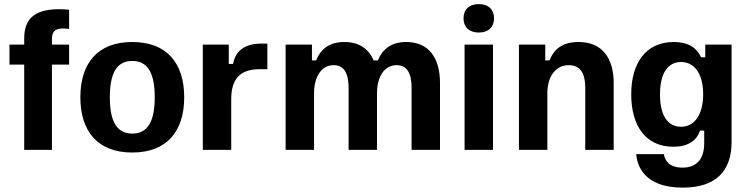

<svg xmlns="http://www.w3.org/2000/svg" viewBox="-20 -712 3557 912"><path d="M95 0H226.7V-405H308.3V-500H226.7V-525C226.7 -561.7 240.8 -576.7 279.2 -576.7C288.3 -576.7 300 -575.8 308.3 -574.2V-665.8C292.5 -667.5 276.7 -668.3 260.8 -668.3C136.7 -668.3 95 -615.8 95 -530V-500H25V-405H95Z M608.3 12.5C774.2 12.5 855 -90 855 -250C855 -410 774.2 -512.5 608.3 -512.5C442.5 -512.5 361.7 -410 361.7 -250C361.7 -90 442.5 12.5 608.3 12.5ZM608.3 -77.5C535 -77.5 501.7 -135 501.7 -250C501.7 -365 535 -422.5 608.3 -422.5C681.7 -422.5 715 -365 715 -250C715 -135 681.7 -77.5 608.3 -77.5Z M943.3 0H1078.3V-240C1078.3 -335 1118.3 -383.3 1213.3 -383.3H1250V-505H1223.3C1128.3 -505 1096.7 -458.3 1086.7 -408.3H1066.7V-500H943.3Z M1336.7 0H1471.7V-270C1471.7 -344.2 1505 -402.5 1565 -402.5C1615 -402.5 1635.8 -362.5 1635.8 -295V0H1770.8V-270C1770.8 -344.2 1803.3 -402.5 1864.2 -402.5C1914.2 -402.5 1935 -362.5 1935 -295V0H2070V-317.5C2070 -437.5 2016.7 -512.5 1909.2 -512.5C1835 -512.5 1795 -475 1775 -425H1755C1730.8 -480.8 1685 -512.5 1615.8 -512.5C1538.3 -512.5 1500 -472.5 1481.7 -425H1461.7V-500H1336.7Z M2254.2 -557.5C2301.7 -557.5 2326.7 -585 2326.7 -625C2326.7 -665 2301.7 -692.5 2254.2 -692.5C2206.7 -692.5 2181.7 -665 2181.7 -625C2181.7 -585 2206.7 -557.5 2254.2 -557.5ZM2186.7 0H2321.7V-500H2186.7Z M2445 0H2580V-270C2580 -345 2616.7 -402.5 2681.7 -402.5C2736.7 -402.5 2760 -363.3 2760 -295V0H2895V-317.5C2895 -437.5 2839.2 -512.5 2728.3 -512.5C2647.5 -512.5 2610 -475 2590 -425H2570V-500H2445Z M3223.3 179.2C3380.8 179.2 3455 100 3455 -37.5V-500H3330V-440H3310C3290 -484.2 3250 -512.5 3180.8 -512.5C3045 -512.5 2978.3 -409.2 2978.3 -264.2C2978.3 -112.5 3048.3 -15 3178.3 -15C3247.5 -15 3289.2 -43.3 3305 -91.7H3325V-32.5C3325 41.7 3290.8 84.2 3221.7 84.2C3160.8 84.2 3138.3 52.5 3133.3 20H3001.7C3006.7 72.5 3036.7 179.2 3223.3 179.2ZM3215 -110C3154.2 -110 3115 -159.2 3115 -264.2C3115 -366.7 3154.2 -417.5 3215 -417.5C3280.8 -417.5 3320 -358.3 3320 -264.2C3320 -170 3280.8 -110 3215 -110Z"/></svg>

Font: Familjen Grotesk GF
Style: Bold
Weight: 700
Designer: Anders Wikstroem, Jonas Baeckman, Matilda Gysing, Kristian Moeller
Foundry: Familjen STHLM AB
Version: Version 2.000; Beta; Release 4; Build 6